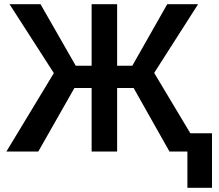

<svg xmlns="http://www.w3.org/2000/svg" viewBox="-20 -731 1054 926"><path d="M624.5 -306.6 797.4 0H950.7L723.6 -379.4L935.5 -710.9H786.6L618.2 -414.1H544.9V-710.9H421.9V-414.1H345.2L175.3 -710.9H25.9L239.7 -378.4L10.7 0H164.6L338.9 -306.6H421.9V0H544.9V-306.6ZM1002.4 174.8V-88.4H883.8V174.8Z"/></svg>

Font: FAU Chimera Medium
Style: Regular
Weight: 500
Version: Version 1.002;hotconv 1.0.117;makeotfexe 2.5.65602